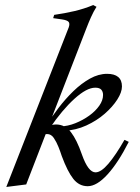

<svg xmlns="http://www.w3.org/2000/svg" viewBox="-20 -732 555 762"><path d="M5 10 253 -624Q258 -639 252 -645.5Q246 -652 226 -655L191 -660L195 -673Q237 -679 275.5 -688Q314 -697 350 -712L363 -705Q351 -686 341 -663.5Q331 -641 323 -620L166 -215V-212L84 0ZM328 7Q294 7 271 -22Q248 -51 225 -113Q220 -129 212 -149Q204 -169 193.5 -184.5Q183 -200 167 -200Q151 -200 132 -180L113 -188Q139 -214 161 -226Q183 -238 202 -238Q238 -238 261.5 -207.5Q285 -177 305 -119Q330 -48 359 -48Q381 -48 410 -82Q439 -116 474 -177L491 -169Q449 -86 406.5 -39.5Q364 7 328 7ZM178 -224 164 -234Q185 -268 212.5 -304Q240 -340 271.5 -370.5Q303 -401 337 -420Q371 -439 405 -439Q434 -439 449 -426.5Q464 -414 464 -389Q464 -366 445.5 -337Q427 -308 395.5 -280.5Q364 -253 322.5 -234Q281 -215 235 -213L218 -230Q249 -231 279 -243Q309 -255 334 -273Q359 -291 374 -312.5Q389 -334 389 -355Q389 -368 382 -376Q375 -384 358 -384Q324 -384 275.5 -340Q227 -296 178 -224Z"/></svg>

Font: Ibarra Real Nova Medium
Style: Italic
Weight: 500
Italic angle: -22°
Designer: Jose Maria Ribagorda & Octavio Pardo
Foundry: Octavio Pardo
Version: Version 2.000